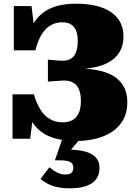

<svg xmlns="http://www.w3.org/2000/svg" viewBox="-20 -748 744 1042"><path d="M395 17Q313 17 255 -5Q197 -27 162.5 -75Q128 -123 115 -200L166 -173L144 5H48V-236H164Q178 -187 199.5 -153Q221 -119 251.5 -101.5Q282 -84 320 -84Q350 -84 372 -95.5Q394 -107 406.5 -132.5Q419 -158 419 -201Q419 -240 407.5 -265.5Q396 -291 371.5 -302.5Q347 -314 309 -310Q298 -309 286.5 -308.5Q275 -308 263 -307Q251 -306 240 -305V-424Q251 -423 261.5 -422.5Q272 -422 282.5 -420.5Q293 -419 304 -419Q341 -416 362 -427.5Q383 -439 392.5 -464.5Q402 -490 402 -527Q402 -560 392.5 -582.5Q383 -605 364.5 -616Q346 -627 318 -627Q282 -627 253.5 -610Q225 -593 205 -559.5Q185 -526 172 -475H55V-715H151L173 -537L122 -504Q132 -563 153.5 -605.5Q175 -648 208.5 -675Q242 -702 288 -715Q334 -728 393 -728Q475 -728 532 -707.5Q589 -687 619.5 -647.5Q650 -608 650 -550Q650 -491 619 -451.5Q588 -412 530 -392.5Q472 -373 391 -373L429 -407V-339L405 -376Q492 -376 551 -356Q610 -336 640.5 -295Q671 -254 671 -193Q671 -138 649 -98.5Q627 -59 589 -33.5Q551 -8 501 4.5Q451 17 395 17ZM424 -5 352 80 347 64Q404 64 442.5 74.5Q481 85 500.5 107Q520 129 520 162Q520 193 508 214.5Q496 236 474.5 249Q453 262 423.5 268Q394 274 359 274Q301 274 263.5 260Q226 246 200 223L248 160Q258 168 271 177Q284 186 300 192.5Q316 199 334 199Q359 199 368.5 189Q378 179 378 161Q378 142 362.5 132Q347 122 301 122H278L322 -5Z"/></svg>

Font: Roboto Serif Black
Style: Regular
Weight: 900
Designer: Greg Gazdowicz
Foundry: Commercial Type
Version: Version 1.008